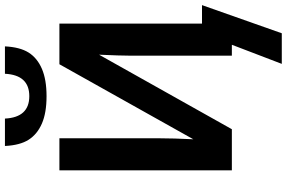

<svg xmlns="http://www.w3.org/2000/svg" viewBox="-209 -736 1144 766"><g transform="rotate(-90 363.0 -353.0)"><path d="M567.4 0H523.9V-405.8Q523.9 -443.8 527.8 -529.8L230.5 0H66.4V-688H194.3V-288.1Q194.3 -235.8 190.4 -153.8L489.7 -688H651.9V-119.1H725.6L613.3 199.2H491.2ZM362.3 -739.3Q295.9 -739.3 253.2 -757.8Q210.4 -776.4 188.5 -810.8Q166.5 -845.2 163.6 -905.3H272.9Q277.8 -808.1 362.3 -808.1Q446.8 -808.1 451.7 -905.3H561Q558.1 -845.7 536.4 -811Q514.6 -776.4 471.4 -757.8Q428.2 -739.3 362.3 -739.3Z"/></g></svg>

Font: Liberation Sans
Style: Bold
Weight: 700
Designer: Steve Matteson
Foundry: Ascender Corporation
Version: Version 2.1.5